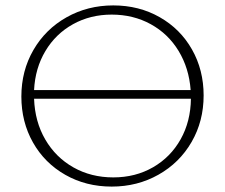

<svg xmlns="http://www.w3.org/2000/svg" viewBox="-20 -684 832 710"><path d="M733 -331Q733 -236 688.5 -159Q644 -82 566 -38Q488 6 393 6Q298 6 221.5 -37.5Q145 -81 102 -157Q59 -233 59 -327Q59 -422 103.5 -499Q148 -576 226 -620Q304 -664 399 -664Q494 -664 570.5 -620.5Q647 -577 690 -501Q733 -425 733 -331ZM106 -351H685Q679 -432 640.5 -495.5Q602 -559 537.5 -594.5Q473 -630 393 -630Q314 -630 250 -594.5Q186 -559 148 -495.5Q110 -432 106 -351ZM686 -319H106Q109 -234 147.5 -168Q186 -102 251.5 -65Q317 -28 399 -28Q481 -28 546 -65.5Q611 -103 648 -169Q685 -235 686 -319Z"/></svg>

Font: Ysabeau Infant Light
Style: Regular
Weight: 300
Designer: Christian Thalmann (Catharsis Fonts)
Version: Version 0.003